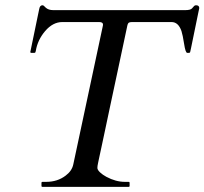

<svg xmlns="http://www.w3.org/2000/svg" viewBox="-20 -728 796 748"><path d="M141.6 -15.6Q141.6 -19.5 146 -19.5H159.7Q204.1 -19.5 235.8 -43.9Q260.3 -62 265.6 -87.9L380.9 -628.4Q381.3 -629.9 381.3 -632.3Q381.3 -642.1 366.2 -642.1H222.7Q186 -642.1 155.8 -606.9Q126.5 -572.3 119.6 -530.3Q118.2 -522.9 116 -522.5Q113.8 -522 112.8 -522H101.6Q98.1 -522 98.1 -525.4Q121.1 -638.7 128.4 -671.9L132.8 -692.9Q135.3 -707.5 145.5 -707.5Q148.9 -707.5 151.6 -704.6Q154.3 -701.7 158.2 -698.2Q168.5 -688.5 188 -688.5H701.2Q721.7 -688.5 727.8 -695.1Q733.9 -701.7 736.3 -704.6Q738.8 -707.5 743.7 -707.5Q756.3 -707.5 756.3 -696.3Q756.3 -694.3 752.4 -677.7Q743.2 -632.8 724.1 -540L721.2 -526.9Q720.7 -522 715.8 -522H709.5Q702.6 -522 697.3 -556.9Q691.9 -591.8 687 -606.9Q674.8 -642.1 648.4 -642.1H494.6Q488.3 -642.1 483.4 -640.4Q478.5 -638.7 476.1 -628.4Q454.6 -526.9 438 -449.5Q421.4 -372.1 409.2 -314.7Q397 -257.3 388.7 -217.8Q380.4 -178.2 374.8 -152.6Q369.1 -127 366.2 -112.8Q363.3 -98.6 361.8 -91.8Q359.4 -81.1 359.4 -73.7Q359.4 -66.4 369.6 -56.6Q379.9 -46.9 394.5 -39.1Q431.2 -19.5 466.8 -19.5H481Q484.9 -19.5 484.9 -15.6V-3.9Q484.9 0 481 0H145.5Q141.6 0 141.6 -3.9Z"/></svg>

Font: Cardo-Italic
Style: Italic
Weight: 400
Italic angle: -12°
Designer: David J. Perry
Foundry: David J. Perry
Version: Version 0.991